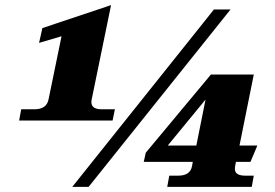

<svg xmlns="http://www.w3.org/2000/svg" viewBox="-20 -732 1076 752"><path d="M63 -304H115Q162 -304 170 -342L221 -590L133 -564L146 -622L415 -712L339 -342Q338 -338 338 -332Q338 -304 378 -304H430L421 -260H55ZM818 -695H883L327 0H263ZM643 -44H678Q725 -44 732 -81L735 -98H543L551 -134L806 -440H974L918 -162H988L961 -98H904L901 -81Q900 -77 900 -70Q900 -44 941 -44H974L966 0H635ZM749 -162 785 -342 637 -162Z"/></svg>

Font: Taviraj ExtraBold
Style: Italic
Weight: 800
Italic angle: -12°
Designer: Katatrad Team
Foundry: CadsonDemak
Version: Version 1.001